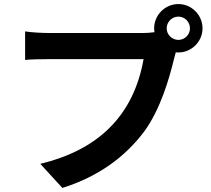

<svg xmlns="http://www.w3.org/2000/svg" viewBox="-20 -873 1040 948"><path d="M686 -710H223C190 -710 132 -713 104 -718V-577C131 -580 176 -581 223 -581H689C638 -296 460 -132 179 -64L288 55C469 -2 598 -100 690 -221C773 -333 816 -487 840 -585L848 -615C852 -614 857 -614 861 -614C926 -614 980 -668 980 -733C980 -799 926 -853 861 -853C795 -853 741 -799 741 -733C741 -726 742 -721 743 -714C720 -711 701 -710 686 -710ZM861 -676C829 -676 803 -702 803 -733C803 -765 829 -791 861 -791C892 -791 918 -765 918 -733C918 -702 892 -676 861 -676Z"/></svg>

Font: Spoqa Han Sans Neo Bold
Style: Bold
Weight: 700
Designer: [Spoqa Han Sans Neo] Dong-huui Kim  Younghwa Kang  Yujin Lee  [Noto Sans] Ryoko NISHIZUKA  (kana & ideographs); Paul D. 
Foundry: Spoqa (http://www.spoqa-han-sans.com)
Version: Version 1.100;hotconv 1.0.109;makeotfexe 2.5.65596